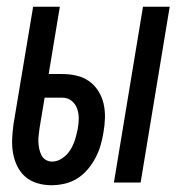

<svg xmlns="http://www.w3.org/2000/svg" viewBox="-20 -540 540 568"><path d="M317 0 403 -520H482L396 0ZM132 8Q111 8 90.5 2Q70 -4 55 -17Q40 -30 31 -48.5Q22 -67 18.5 -87.5Q15 -108 16 -129.5Q17 -151 20 -173L78 -520H157L124 -321H165Q187 -321 207.5 -316Q228 -311 244 -299.5Q260 -288 271 -270.5Q282 -253 286.5 -233Q291 -213 290.5 -191.5Q290 -170 286 -148Q283 -129 277.5 -110Q272 -91 262.5 -73Q253 -55 239.5 -39Q226 -23 208.5 -12Q191 -1 171 3.5Q151 8 132 8ZM134 -62Q150 -62 164.5 -72Q179 -82 188 -96.5Q197 -111 202 -127Q207 -143 210 -159Q213 -175 213 -190Q213 -205 208 -219Q203 -233 191.5 -242Q180 -251 165 -251H112L97 -161Q96 -151 94.5 -140.5Q93 -130 93.5 -120Q94 -110 96 -100Q98 -90 102.5 -81Q107 -72 115.5 -67Q124 -62 134 -62Z"/></svg>

Font: Iosevka Algr
Style: Italic
Weight: 400
Italic angle: -9°
Monospace: yes
Designer: Belleve Invis
Foundry: Belleve Invis
Version: Version 26.0.2; ttfautohint (v1.8.3)